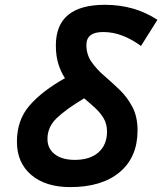

<svg xmlns="http://www.w3.org/2000/svg" viewBox="-20 -762 669 792"><path d="M269.5 9.8Q168 9.8 108.9 -40.5Q49.8 -90.8 49.8 -177.7Q49.8 -266.6 101.8 -326.7Q153.8 -386.7 248 -439.5Q231 -465.3 220.7 -498.3Q210.4 -531.2 210.4 -574.7Q210.4 -742.2 412.6 -742.2Q535.2 -742.2 629.4 -680.2L561.5 -572.3Q526.4 -598.6 486.8 -614.3Q447.3 -629.9 405.3 -629.9Q336.4 -629.9 336.4 -576.7Q336.4 -536.6 357.7 -506.3Q378.9 -476.1 410.4 -449Q441.9 -421.9 473.4 -391.6Q504.9 -361.3 526.1 -321Q547.4 -280.8 547.4 -224.1Q547.4 -113.8 473.9 -52Q400.4 9.8 269.5 9.8ZM327.1 -356.4Q254.4 -313 215.1 -275.9Q175.8 -238.8 175.8 -189Q175.8 -148.9 206.1 -125.7Q236.3 -102.5 288.6 -102.5Q351.1 -102.5 386.2 -133.5Q421.4 -164.6 421.4 -219.2Q421.4 -250 408 -273.2Q394.5 -296.4 373 -316.2Q351.6 -335.9 327.1 -356.4Z"/></svg>

Font: Cascadia Mono NF SemiBold
Style: Italic
Weight: 600
Italic angle: -10°
Monospace: yes
Designer: Aaron Bell
Foundry: Saja Typeworks
Version: Version 2404.023; ttfautohint (v1.8.4)